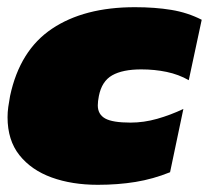

<svg xmlns="http://www.w3.org/2000/svg" viewBox="-20 -504 581 534"><path d="M252 10Q180 10 123.5 -10.5Q67 -31 34 -72.5Q1 -114 1 -178Q1 -192 3 -206.5Q5 -221 8 -237Q35 -364 124.5 -424Q214 -484 355 -484Q411 -484 456.5 -476.5Q502 -469 541 -449L505 -281Q477 -297 443.5 -304Q410 -311 373 -311Q321 -311 292 -294.5Q263 -278 255 -237Q252 -222 252 -211Q252 -186 272.5 -174.5Q293 -163 343 -163Q380 -163 417 -173.5Q454 -184 490 -201L453 -25Q406 -6 357 2Q308 10 252 10Z"/></svg>

Font: Kanit Black
Style: Italic
Weight: 900
Italic angle: -12°
Designer: Katatrad Team
Foundry: CadsonDemak
Version: Version 2.000; ttfautohint (v1.8.3)